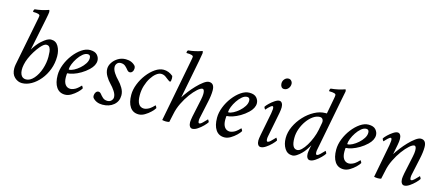

<svg xmlns="http://www.w3.org/2000/svg" viewBox="-48 -1165 3826 1666"><g transform="rotate(15 1864.5 -331.5)"><path d="M320.3 -424.8Q363.3 -424.8 385.3 -386.7Q407.2 -348.6 407.2 -296.9Q407.2 -234.4 386.5 -179.7Q365.7 -125 331.1 -83.3Q296.4 -41.5 254.6 -17.8Q212.9 5.9 170.9 5.9Q133.8 5.9 104 -22Q74.2 -49.8 74.2 -101.6Q74.2 -116.2 77.1 -133.8L158.2 -545.9Q167 -586.4 167 -597.7Q167 -616.2 107.4 -616.2Q104.5 -616.2 104.5 -622.1Q104.5 -633.8 112.3 -641.6Q175.3 -647.5 235.4 -668.9Q241.2 -666 241.2 -650.4Q241.2 -639.6 228.5 -577.1L170.9 -295.9Q202.1 -347.7 236.3 -378.9Q263.7 -403.3 283.2 -414.1Q302.7 -424.8 320.3 -424.8ZM292 -371.1Q271.5 -371.1 239.7 -334.5Q218.8 -310.1 199 -278.3Q179.2 -246.6 165 -213.6Q150.9 -180.7 145.5 -152.3Q134.8 -98.6 148.4 -66.4Q162.1 -34.2 196.3 -34.2Q232.9 -34.2 266.1 -71.8Q298.8 -109.4 316.9 -164.6Q335 -219.7 335 -273.4Q335 -295.9 332.8 -318.4Q330.6 -340.8 321.5 -356Q312.5 -371.1 292 -371.1Z M669.9 -424.8Q714.8 -424.8 734.9 -401.9Q754.9 -378.9 754.9 -351.6Q754.9 -308.6 710.9 -266.6Q681.6 -238.8 647.9 -219Q614.3 -199.2 583 -189Q551.8 -178.7 530.3 -178.7Q526.4 -178.7 526.4 -144.5Q526.4 -100.6 543.5 -77.6Q560.5 -54.7 589.8 -54.7Q602.1 -54.7 619.1 -61.5Q636.2 -68.4 645.5 -76.2Q655.3 -84.5 656.2 -85Q657.2 -85.4 660.2 -88.1Q663.1 -90.8 677.7 -105.5L680.7 -108.4Q682.6 -108.4 688 -99.1Q693.4 -89.8 693.4 -85.9Q684.6 -70.3 662.4 -48.6Q640.1 -26.9 612.3 -10.5Q584.5 5.9 557.6 5.9Q506.8 5.9 480 -33.7Q453.1 -73.2 453.1 -142.6Q453.1 -189.5 472.7 -239Q492.2 -288.6 524.4 -330.6Q556.6 -372.6 594.7 -398.7Q632.8 -424.8 669.9 -424.8ZM660.2 -384.8Q637.2 -384.8 614.7 -365.7Q592.3 -346.7 573.7 -318.8Q555.2 -291 544.2 -262.9Q533.2 -234.9 533.2 -216.8Q533.2 -212.9 537.1 -212.9Q554.7 -212.9 579.6 -225.8Q604.5 -238.8 628.4 -259.8Q652.3 -280.8 668.5 -305.9Q684.6 -331.1 684.6 -355.5Q684.6 -384.8 660.2 -384.8Z M990.2 -427.7Q1045.9 -427.7 1078.1 -390.6Q1083 -379.4 1083 -370.1Q1083 -352.5 1073.7 -339.8Q1064.5 -327.1 1049.8 -327.1Q1036.6 -327.1 1025.4 -341.3Q1014.6 -355.5 998.5 -370.1Q982.4 -384.8 956.1 -384.8Q935.5 -384.8 923.8 -371.1Q912.1 -357.4 912.1 -339.8Q912.1 -314.5 931.2 -285.6Q950.2 -256.8 972.7 -234.4Q995.1 -211.9 1014.2 -179.7Q1033.2 -147.5 1033.2 -114.3Q1033.2 -60.5 994.1 -27.3Q955.1 5.9 893.6 5.9Q837.9 5.9 805.7 -31.2Q800.8 -39.1 800.8 -49.8Q800.8 -67.4 810.1 -81.1Q819.3 -94.7 834 -94.7Q847.2 -94.7 858.4 -80.6Q869.1 -66.4 885.3 -51.8Q901.4 -37.1 927.7 -37.1Q949.2 -37.1 962.4 -51.3Q975.6 -65.4 975.6 -82Q975.6 -107.4 956.5 -136.2Q937.5 -165 915 -187.5Q892.6 -210 873.5 -242.2Q854.5 -274.4 854.5 -307.6Q854.5 -335 872.6 -362.8Q890.6 -390.6 921.4 -409.2Q952.1 -427.7 990.2 -427.7Z M1331.1 -424.8Q1377 -424.8 1416 -391.6Q1418.9 -379.9 1418.9 -372.1Q1418.9 -342.3 1411.6 -339.8Q1404.3 -337.4 1390.9 -348.6Q1377.4 -359.9 1359.4 -372.3Q1341.3 -384.8 1319.3 -384.8Q1298.3 -384.8 1275.1 -366.7Q1252 -348.6 1231.9 -316.9Q1211.9 -285.2 1199.2 -244.4Q1186.5 -203.6 1186.5 -158.2Q1186.5 -54.7 1251 -54.7Q1263.2 -54.7 1280.3 -61.5Q1297.4 -68.4 1306.6 -76.2Q1316.4 -84.5 1317.4 -85Q1318.4 -85.4 1321.3 -88.1Q1324.2 -90.8 1338.9 -105.5L1341.8 -108.4Q1343.8 -108.4 1349.1 -99.1Q1354.5 -89.8 1354.5 -85.9Q1345.7 -70.3 1323.5 -48.6Q1301.3 -26.9 1273.4 -10.5Q1245.6 5.9 1218.8 5.9Q1168 5.9 1141.1 -33.7Q1114.3 -73.2 1114.3 -142.6Q1114.3 -189.5 1133.8 -239Q1153.3 -288.6 1185.5 -330.6Q1217.8 -372.6 1255.9 -398.7Q1293.9 -424.8 1331.1 -424.8Z M1738.3 -424.8Q1787.1 -424.8 1787.1 -360.4Q1787.1 -314.9 1773.4 -253.9L1741.2 -103.5Q1738.3 -91.8 1738.3 -79.1Q1738.3 -54.7 1748 -54.7Q1760.3 -54.7 1777.3 -72Q1794.4 -89.4 1806.6 -101.6L1812.5 -108.4Q1814.5 -108.4 1819.8 -99.1Q1825.2 -89.8 1825.2 -85.9Q1816.9 -71.8 1795.2 -49.8Q1773.4 -27.8 1748 -11Q1722.7 5.9 1702.1 5.9Q1686.5 5.9 1677.7 -8.3Q1668.9 -22.5 1668.9 -44.9Q1668.9 -59.6 1675.8 -96.7L1710 -257.8Q1716.8 -291 1716.8 -310.5Q1716.8 -352.5 1698.2 -352.5Q1682.1 -352.5 1654.8 -328.4Q1627.4 -304.2 1597.9 -264.2Q1568.4 -224.1 1544.4 -175Q1520.5 -126 1510.7 -76.2L1494.1 0Q1481 3.9 1463.9 3.9Q1447.3 3.9 1430.7 0L1536.1 -545.9Q1544.9 -589.4 1544.9 -597.7Q1544.9 -616.2 1485.4 -616.2Q1482.4 -616.2 1482.4 -622.1Q1482.4 -633.8 1490.2 -641.6Q1553.7 -647.5 1613.3 -668.9Q1619.1 -666 1619.1 -650.4Q1619.1 -643.6 1606.4 -577.1L1539.1 -232.4Q1548.3 -249 1581.5 -293Q1603.5 -321.8 1632.6 -352.3Q1661.6 -382.8 1690.2 -403.8Q1718.8 -424.8 1738.3 -424.8Z M2101.6 -424.8Q2146.5 -424.8 2166.5 -401.9Q2186.5 -378.9 2186.5 -351.6Q2186.5 -308.6 2142.6 -266.6Q2113.3 -238.8 2079.6 -219Q2045.9 -199.2 2014.6 -189Q1983.4 -178.7 1961.9 -178.7Q1958 -178.7 1958 -144.5Q1958 -100.6 1975.1 -77.6Q1992.2 -54.7 2021.5 -54.7Q2033.7 -54.7 2050.8 -61.5Q2067.9 -68.4 2077.1 -76.2Q2086.9 -84.5 2087.9 -85Q2088.9 -85.4 2091.8 -88.1Q2094.7 -90.8 2109.4 -105.5L2112.3 -108.4Q2114.3 -108.4 2119.6 -99.1Q2125 -89.8 2125 -85.9Q2116.2 -70.3 2094 -48.6Q2071.8 -26.9 2043.9 -10.5Q2016.1 5.9 1989.3 5.9Q1938.5 5.9 1911.6 -33.7Q1884.8 -73.2 1884.8 -142.6Q1884.8 -189.5 1904.3 -239Q1923.8 -288.6 1956.1 -330.6Q1988.3 -372.6 2026.4 -398.7Q2064.5 -424.8 2101.6 -424.8ZM2091.8 -384.8Q2068.8 -384.8 2046.4 -365.7Q2023.9 -346.7 2005.4 -318.8Q1986.8 -291 1975.8 -262.9Q1964.8 -234.9 1964.8 -216.8Q1964.8 -212.9 1968.8 -212.9Q1986.3 -212.9 2011.2 -225.8Q2036.1 -238.8 2060.1 -259.8Q2084 -280.8 2100.1 -305.9Q2116.2 -331.1 2116.2 -355.5Q2116.2 -384.8 2091.8 -384.8Z M2398.4 -630.9Q2413.1 -630.9 2423.3 -619.1Q2433.6 -607.4 2433.6 -591.8Q2433.6 -568.4 2418.5 -550.8Q2403.3 -533.2 2380.9 -533.2Q2365.2 -533.2 2356.4 -545.4Q2347.7 -557.6 2347.7 -575.2Q2347.7 -597.7 2362.3 -614.3Q2377 -630.9 2398.4 -630.9ZM2370.1 -424.8Q2385.7 -424.8 2394.5 -410.6Q2403.3 -396.5 2403.3 -374Q2403.3 -354 2397.5 -322.3L2354.5 -103.5Q2351.6 -91.8 2351.6 -79.1Q2351.6 -54.7 2361.3 -54.7Q2373.5 -54.7 2390.6 -72Q2407.7 -89.4 2419.9 -101.6L2425.8 -108.4Q2427.7 -108.4 2433.1 -99.1Q2438.5 -89.8 2438.5 -85.9Q2430.2 -71.8 2408.4 -49.8Q2386.7 -27.8 2361.3 -11Q2335.9 5.9 2315.4 5.9Q2299.8 5.9 2291 -8.3Q2282.2 -22.5 2282.2 -44.9Q2282.2 -59.6 2289.1 -96.7L2329.1 -300.8Q2334 -329.6 2334 -339.8Q2334 -364.3 2324.2 -364.3Q2318.4 -364.3 2308.3 -356.4Q2298.3 -348.6 2289.1 -339.1Q2279.8 -329.6 2275.4 -324.2L2270.5 -318.4Q2268.6 -318.4 2263.2 -327.6Q2257.8 -336.9 2257.8 -340.8Q2265.6 -354 2286.1 -373.8Q2306.6 -393.6 2330.1 -409.2Q2353.5 -424.8 2370.1 -424.8Z M2903.3 -650.4 2888.7 -577.1 2796.9 -103.5Q2793.9 -91.8 2793.9 -79.1Q2793.9 -54.7 2803.7 -54.7Q2815.9 -54.7 2833 -72Q2850.1 -89.4 2862.3 -101.6L2868.2 -108.4Q2870.1 -108.4 2875.5 -99.1Q2880.9 -89.8 2880.9 -85.9Q2872.6 -71.8 2850.8 -49.8Q2829.1 -27.8 2803.7 -11Q2778.3 5.9 2757.8 5.9Q2742.2 5.9 2733.4 -8.3Q2724.6 -22.5 2724.6 -44.9Q2724.6 -59.6 2731.4 -96.7Q2732.4 -101.6 2734.9 -111.3Q2737.3 -121.1 2737.3 -123Q2731 -111.8 2723.4 -100.1Q2715.8 -88.4 2707.5 -76.2Q2696.3 -59.6 2677.5 -40.8Q2658.7 -22 2637.9 -8.5Q2617.2 4.9 2599.6 4.9Q2554.7 4.9 2530.3 -33.7Q2505.9 -72.3 2505.9 -127Q2505.9 -179.7 2530.5 -232.4Q2555.2 -285.2 2595.7 -328.6Q2636.2 -372.1 2685.3 -398.4Q2734.4 -424.8 2783.2 -424.8H2795.9L2823.2 -570.3Q2826.2 -584.5 2826.2 -597.7Q2826.2 -616.2 2766.6 -616.2Q2763.7 -616.2 2763.7 -622.1Q2763.7 -633.8 2771.5 -641.6Q2837.9 -647.5 2897.5 -668.9Q2903.3 -665.5 2903.3 -650.4ZM2764.6 -269.5 2776.4 -333Q2780.3 -351.6 2772.5 -365.7Q2764.6 -379.9 2746.1 -379.9Q2716.3 -379.9 2686.5 -359.4Q2656.7 -338.9 2632.3 -304.9Q2607.9 -271 2593 -229.7Q2578.1 -188.5 2578.1 -146.5Q2578.1 -51.8 2627.9 -51.8Q2646 -51.8 2666.7 -71.5Q2687.5 -91.3 2707 -123.5Q2726.6 -155.8 2741.9 -194.1Q2757.3 -232.4 2764.6 -269.5Z M3171.9 -424.8Q3216.8 -424.8 3236.8 -401.9Q3256.8 -378.9 3256.8 -351.6Q3256.8 -308.6 3212.9 -266.6Q3183.6 -238.8 3149.9 -219Q3116.2 -199.2 3085 -189Q3053.7 -178.7 3032.2 -178.7Q3028.3 -178.7 3028.3 -144.5Q3028.3 -100.6 3045.4 -77.6Q3062.5 -54.7 3091.8 -54.7Q3104 -54.7 3121.1 -61.5Q3138.2 -68.4 3147.5 -76.2Q3157.2 -84.5 3158.2 -85Q3159.2 -85.4 3162.1 -88.1Q3165 -90.8 3179.7 -105.5L3182.6 -108.4Q3184.6 -108.4 3189.9 -99.1Q3195.3 -89.8 3195.3 -85.9Q3186.5 -70.3 3164.3 -48.6Q3142.1 -26.9 3114.3 -10.5Q3086.4 5.9 3059.6 5.9Q3008.8 5.9 2981.9 -33.7Q2955.1 -73.2 2955.1 -142.6Q2955.1 -189.5 2974.6 -239Q2994.1 -288.6 3026.4 -330.6Q3058.6 -372.6 3096.7 -398.7Q3134.8 -424.8 3171.9 -424.8ZM3162.1 -384.8Q3139.2 -384.8 3116.7 -365.7Q3094.2 -346.7 3075.7 -318.8Q3057.1 -291 3046.1 -262.9Q3035.2 -234.9 3035.2 -216.8Q3035.2 -212.9 3039.1 -212.9Q3056.6 -212.9 3081.5 -225.8Q3106.4 -238.8 3130.4 -259.8Q3154.3 -280.8 3170.4 -305.9Q3186.5 -331.1 3186.5 -355.5Q3186.5 -384.8 3162.1 -384.8Z M3432.6 -424.8Q3448.2 -424.8 3457 -410.6Q3465.8 -396.5 3465.8 -374Q3465.8 -352.5 3460 -322.3L3442.4 -232.4Q3451.7 -249 3484.9 -293Q3506.8 -321.8 3535.9 -352.3Q3564.9 -382.8 3593.5 -403.8Q3622.1 -424.8 3641.6 -424.8Q3690.4 -424.8 3690.4 -360.4Q3690.4 -314.9 3676.8 -253.9L3644.5 -103.5Q3641.6 -91.8 3641.6 -79.1Q3641.6 -54.7 3651.4 -54.7Q3663.6 -54.7 3680.7 -72Q3697.8 -89.4 3710 -101.6L3715.8 -108.4Q3717.8 -108.4 3723.1 -99.1Q3728.5 -89.8 3728.5 -85.9Q3720.2 -71.8 3698.5 -49.8Q3676.8 -27.8 3651.4 -11Q3626 5.9 3605.5 5.9Q3589.8 5.9 3581.1 -8.3Q3572.3 -22.5 3572.3 -44.9Q3572.3 -59.6 3579.1 -96.7L3613.3 -257.8Q3620.1 -291 3620.1 -310.5Q3620.1 -352.5 3601.6 -352.5Q3585.4 -352.5 3558.1 -328.4Q3530.8 -304.2 3501.2 -264.2Q3471.7 -224.1 3447.8 -175Q3423.8 -126 3414.1 -76.2L3397.5 0Q3384.3 3.9 3367.2 3.9Q3350.6 3.9 3334 0L3391.6 -300.8Q3396.5 -334.5 3396.5 -339.8Q3396.5 -364.3 3386.7 -364.3Q3378.4 -364.3 3361.8 -348.6Q3354 -340.8 3345 -331.5Q3335.9 -322.3 3333 -318.4Q3331.1 -318.4 3325.7 -327.6Q3320.3 -336.9 3320.3 -340.8Q3328.1 -354 3348.6 -373.8Q3369.1 -393.6 3392.6 -409.2Q3416 -424.8 3432.6 -424.8Z"/></g></svg>

Font: Metal
Style: Regular
Weight: 400
Designer: Danh Hong
Version: Version 8.002; ttfautohint (v1.8.3)